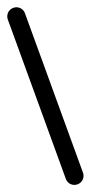

<svg xmlns="http://www.w3.org/2000/svg" viewBox="-199 -1042 498 1053"><g transform="rotate(-20 50.0 -515.0)"><path d="M0 -50.3H100V-980.3H0ZM50.3 -100Q36.3 -100 24.8 -93.3Q13.3 -86.7 6.7 -75.2Q0 -63.7 0 -50.3Q0 -36.3 6.7 -24.8Q13.3 -13.3 24.8 -6.7Q36.3 0 50.3 0Q63.7 0 75.2 -6.7Q86.7 -13.3 93.3 -24.8Q100 -36.3 100 -50.3Q100 -63.7 93.3 -75.2Q86.7 -86.7 75.2 -93.3Q63.7 -100 50.3 -100ZM50.3 -1030Q36.3 -1030 24.8 -1023.3Q13.3 -1016.7 6.7 -1005.2Q0 -993.7 0 -980.3Q0 -966.3 6.7 -954.8Q13.3 -943.3 24.8 -936.7Q36.3 -930 50.3 -930Q63.7 -930 75.2 -936.7Q86.7 -943.3 93.3 -954.8Q100 -966.3 100 -980.3Q100 -993.7 93.3 -1005.2Q86.7 -1016.7 75.2 -1023.3Q63.7 -1030 50.3 -1030Z"/></g></svg>

Font: Wavefont Thin
Style: Regular
Weight: 100
Monospace: yes
Version: Version 3.005;gftools[0.9.33]